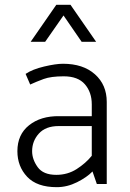

<svg xmlns="http://www.w3.org/2000/svg" viewBox="-20 -762 540 795"><path d="M167 -589H107L213 -742H272L378 -589H318L243 -698ZM113 -136Q113 -102 136 -70Q159 -38 213 -38Q260 -38 297.5 -62Q335 -86 360 -117V-240H223Q169 -240 141 -209Q113 -178 113 -136ZM86 -456Q114 -475 162.5 -486.5Q211 -498 241 -498Q324 -498 373 -454.5Q422 -411 422 -340V0H381L363 -52Q340 -28 299 -7.5Q258 13 215 13Q133 13 92.5 -30Q52 -73 52 -136Q52 -205 100.5 -243.5Q149 -282 225 -281H360V-330Q360 -380 331.5 -413Q303 -446 244 -446Q191 -446 161 -435Q131 -424 105 -412Z"/></svg>

Font: Palanquin Light
Style: Regular
Weight: 300
Designer: Pria Ravichandran
Version: Version 1.0.4